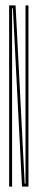

<svg xmlns="http://www.w3.org/2000/svg" viewBox="-20 -695 146 715"><path d="M14 0V-675H38L72 -11H75V-675H86V0H62L28 -664H25V0Z"/></svg>

Font: Anybody UltraCondensed Thin
Style: Regular
Weight: 100
Width: 1
Designer: Tyler Finck
Foundry: Etcetera Type Company
Version: Version 1.110